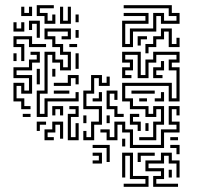

<svg xmlns="http://www.w3.org/2000/svg" viewBox="-20 -716 807 742"><path d="M152 -624V-654H122V-696H188V-684H134V-666H164V-636H182V-660H194V-624ZM452 -534V-636H542V-654H458V-666H554V-624H464V-546H482V-606H572V-666H614V-636H662V-654H632V-684H458V-696H644V-666H674V-624H602V-654H584V-594H494V-534ZM62 -654V-690H74V-666H92V-690H104V-654ZM212 -624V-690H224V-636H242V-690H254V-624ZM272 -630V-660H284V-630ZM122 -570V-624H104V-600H92V-636H134V-570ZM32 -594V-630H44V-606H62V-630H74V-594ZM542 -510V-546H572V-576H602V-606H644V-546H662V-570H674V-534H632V-594H614V-564H584V-534H554V-510ZM122 -264V-366H152V-516H194V-486H224V-456H242V-504H212V-534H182V-564H152V-606H254V-564H218V-576H242V-594H164V-576H194V-546H224V-516H254V-444H212V-474H182V-504H164V-354H134V-276H152V-336H272V-360H284V-324H164V-264ZM272 -570V-600H284V-570ZM62 -480V-534H32V-576H104V-546H158V-534H92V-564H44V-546H74V-480ZM512 -540V-576H548V-564H524V-540ZM248 -534V-546H278V-534ZM62 -294V-324H32V-396H74V-366H92V-414H32V-456H92V-486H122V-504H98V-516H134V-474H104V-444H44V-426H104V-354H62V-384H44V-336H74V-306H98V-294ZM518 -174V-186H572V-246H602V-294H584V-264H542V-294H482V-324H452V-396H644V-336H662V-444H632V-486H662V-504H584V-474H554V-414H512V-504H464V-486H494V-444H464V-426H488V-414H452V-456H482V-474H452V-516H524V-426H542V-486H572V-516H674V-474H644V-456H674V-324H632V-384H464V-336H494V-306H554V-276H572V-306H614V-234H584V-174ZM272 -450V-510H284V-450ZM32 -480V-510H44V-480ZM572 -414V-456H602V-480H614V-444H584V-426H608V-414ZM122 -390V-450H134V-390ZM182 -420V-450H194V-420ZM188 -384V-396H242V-426H284V-390H272V-414H254V-384ZM302 -174V-210H314V-186H332V-246H362V-294H302V-366H332V-426H374V-396H392V-420H404V-384H362V-414H344V-354H314V-306H374V-234H344V-174ZM188 -354V-366H248V-354ZM422 -264V-294H392V-366H434V-330H422V-354H404V-306H434V-276H458V-264ZM488 -354V-366H578V-354ZM578 -324V-336H602V-360H614V-324ZM338 -324V-336H362V-360H374V-324ZM518 -324V-336H548V-324ZM242 -174V-276H272V-294H248V-306H284V-264H254V-186H272V-240H284V-174ZM182 -270V-306H224V-270H212V-294H194V-270ZM482 -144V-204H452V-234H434V-174H392V-204H368V-216H404V-186H422V-246H464V-216H494V-156H602V-216H662V-234H632V-306H674V-270H662V-294H644V-246H674V-204H614V-144ZM68 -264V-276H98V-264ZM512 -210V-234H482V-276H518V-264H494V-246H524V-210ZM302 -240V-270H314V-240ZM392 -240V-270H404V-240ZM122 -210V-246H158V-234H134V-210ZM152 -174V-216H182V-246H224V-180H212V-234H194V-204H164V-186H188V-174ZM542 -210V-240H554V-210ZM638 -174V-186H668V-174ZM452 -150V-180H464V-150ZM392 -90V-144H338V-156H404V-90ZM662 -120V-144H638V-156H674V-120ZM338 -84V-96H362V-114H338V-126H374V-84ZM458 6V-6H542V-24H482V-114H464V-30H452V-126H494V-36H554V6ZM512 -90V-126H578V-114H524V-90ZM572 6V-36H602V-54H542V-96H602V-126H644V-96H674V-30H662V-84H632V-114H614V-84H554V-66H614V-24H584V-6H668V6ZM632 -30V-60H644V-30Z"/></svg>

Font: Rubik Maze
Style: Regular
Weight: 400
Designer: Hubert and Fischer, NaN
Foundry: Hubert and Fischer, NaN
Version: Version 2.200